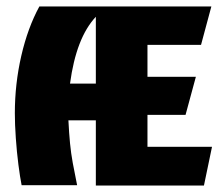

<svg xmlns="http://www.w3.org/2000/svg" viewBox="-20 -574 683 595"><path d="M47 0Q42 -25 37 -64Q32 -103 29 -146Q26 -189 26 -223Q26 -314 46 -401Q66 -488 102 -554H635L603 -435H437V-336H587L555 -218H437V-119H637L612 1H277V-201H192Q194 -161 197 -130Q200 -99 205.5 -69Q211 -39 219 0ZM197 -315H277V-522Q216 -457 197 -315Z"/></svg>

Font: Tac One
Style: Regular
Weight: 400
Designer: Oluseyi Olusanya, David Udoh, Eyiyemi Adegbite, Mirko Velimirović
Version: Version 1.003; ttfautohint (v1.8.4.7-5d5b)